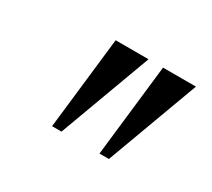

<svg xmlns="http://www.w3.org/2000/svg" viewBox="-73 -948 615 556"><g transform="rotate(30 234.5 -670.0)"><path d="M287.5 -823.5 174 -516H142.5L177.5 -823.5ZM446 -823.5 332.5 -516H301L336 -823.5Z"/></g></svg>

Font: Merriweather 120pt SemiBold
Style: Italic
Weight: 600
Italic angle: -7.8°
Version: Version 2.101